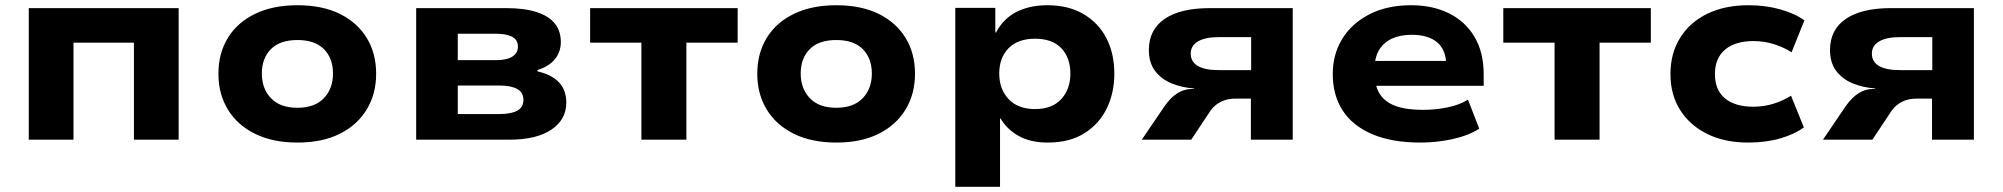

<svg xmlns="http://www.w3.org/2000/svg" viewBox="-20 -534 7657 734"><path d="M90 0V-503H663V0H492V-371H261V0Z M1117 11Q1023 11 955 -22.5Q887 -56 851 -115.5Q815 -175 815 -252Q815 -330 851 -389Q887 -448 955 -481Q1023 -514 1117 -514Q1212 -514 1279 -481Q1346 -448 1382 -389Q1418 -330 1418 -252Q1418 -175 1382 -115.5Q1346 -56 1279 -22.5Q1212 11 1117 11ZM1117 -122Q1183 -122 1218 -158.5Q1253 -195 1253 -253Q1253 -311 1218.5 -346Q1184 -381 1117 -381Q1050 -381 1015.5 -346Q981 -311 981 -253Q981 -195 1016 -158.5Q1051 -122 1117 -122Z M1571 0V-503H1915Q1986 -503 2032.5 -487.5Q2079 -472 2101.5 -443.5Q2124 -415 2124 -373Q2124 -336 2101.5 -308Q2079 -280 2034 -266L2036 -261Q2074 -252 2098.5 -235Q2123 -218 2134 -194.5Q2145 -171 2145 -142Q2145 -77 2088 -38.5Q2031 0 1927 0ZM1730 -98H1890Q1934 -98 1957.5 -111Q1981 -124 1981 -152Q1981 -181 1957 -194Q1933 -207 1890 -207H1730ZM1730 -304H1876Q1917 -304 1938.5 -317.5Q1960 -331 1960 -356Q1960 -381 1938.5 -393Q1917 -405 1876 -405H1730Z M2432 0V-371H2236V-503H2800V-371H2604V0Z M3177 11Q3083 11 3015 -22.5Q2947 -56 2911 -115.5Q2875 -175 2875 -252Q2875 -330 2911 -389Q2947 -448 3015 -481Q3083 -514 3177 -514Q3272 -514 3339 -481Q3406 -448 3442 -389Q3478 -330 3478 -252Q3478 -175 3442 -115.5Q3406 -56 3339 -22.5Q3272 11 3177 11ZM3177 -122Q3243 -122 3278 -158.5Q3313 -195 3313 -253Q3313 -311 3278.5 -346Q3244 -381 3177 -381Q3110 -381 3075.5 -346Q3041 -311 3041 -253Q3041 -195 3076 -158.5Q3111 -122 3177 -122Z M3632 180V-504H3785V-410H3788Q3815 -462 3865 -488Q3915 -514 3984 -514Q4065 -514 4122.5 -480Q4180 -446 4210 -387.5Q4240 -329 4240 -252Q4240 -179 4211 -119.5Q4182 -60 4125.5 -24.5Q4069 11 3985 11Q3919 11 3874 -14.5Q3829 -40 3805 -81H3803V180ZM3937 -117Q4002 -117 4037 -155Q4072 -193 4072 -253Q4072 -313 4037.5 -349.5Q4003 -386 3937 -386Q3871 -386 3835.5 -349.5Q3800 -313 3800 -253Q3800 -193 3836 -155Q3872 -117 3937 -117Z M4345 0 4432 -128Q4455 -161 4481 -177.5Q4507 -194 4537 -194H4545L4544 -196Q4499 -199 4459.5 -215Q4420 -231 4396 -262.5Q4372 -294 4372 -343Q4372 -420 4432 -461.5Q4492 -503 4606 -503H4922V0H4762V-157H4702Q4673 -157 4649.5 -146Q4626 -135 4609 -113L4534 0ZM4638 -266H4763V-392H4638Q4587 -392 4559.5 -375.5Q4532 -359 4532 -329Q4532 -298 4559 -282Q4586 -266 4638 -266Z M5410 11Q5301 11 5226 -21Q5151 -53 5113 -111.5Q5075 -170 5075 -251Q5075 -326 5111 -385Q5147 -444 5214.5 -479Q5282 -514 5375 -514Q5457 -514 5519.5 -483Q5582 -452 5617 -393Q5652 -334 5652 -250V-206H5210V-301H5525L5509 -282Q5509 -343 5474.5 -372Q5440 -401 5377 -401Q5333 -401 5301.5 -386.5Q5270 -372 5252.5 -343.5Q5235 -315 5235 -272V-255Q5235 -207 5254 -176Q5273 -145 5313.5 -129.5Q5354 -114 5420 -114Q5468 -114 5514 -123.5Q5560 -133 5592 -153L5635 -42Q5592 -15 5532 -2Q5472 11 5410 11Z M5923 0V-371H5727V-503H6291V-371H6095V0Z M6663 11Q6573 11 6506.5 -22Q6440 -55 6403 -113.5Q6366 -172 6366 -251Q6366 -330 6403 -389.5Q6440 -449 6507 -481.5Q6574 -514 6664 -514Q6730 -514 6786.5 -498Q6843 -482 6878 -456L6829 -334Q6798 -354 6760.5 -365.5Q6723 -377 6684 -377Q6613 -377 6574.5 -344Q6536 -311 6536 -251Q6536 -190 6574.5 -158Q6613 -126 6683 -126Q6723 -126 6760 -137.5Q6797 -149 6827 -168L6876 -47Q6841 -21 6786 -5Q6731 11 6663 11Z M6949 0 7036 -128Q7059 -161 7085 -177.5Q7111 -194 7141 -194H7149L7148 -196Q7103 -199 7063.5 -215Q7024 -231 7000 -262.5Q6976 -294 6976 -343Q6976 -420 7036 -461.5Q7096 -503 7210 -503H7526V0H7366V-157H7306Q7277 -157 7253.5 -146Q7230 -135 7213 -113L7138 0ZM7242 -266H7367V-392H7242Q7191 -392 7163.5 -375.5Q7136 -359 7136 -329Q7136 -298 7163 -282Q7190 -266 7242 -266Z"/></svg>

Font: Nunito Sans 7pt SemiExpanded ExtraBold
Style: Regular
Weight: 800
Width: 6
Designer: Vernon Adams
Foundry: Vernon Adams
Version: Version 3.101;gftools[0.9.27]